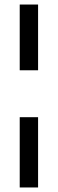

<svg xmlns="http://www.w3.org/2000/svg" viewBox="-20 -680 255 847"><path d="M67 147V-163H148V147ZM67 -370V-660H148V-370Z"/></svg>

Font: Bricolage Grotesque 60pt
Style: Regular
Weight: 400
Version: Version 1.001;gftools[0.9.33.dev8+g029e19f]